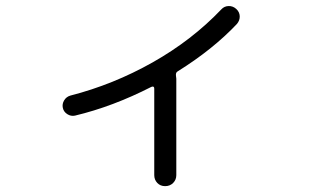

<svg xmlns="http://www.w3.org/2000/svg" viewBox="-20 -597 1040 646"><path d="M232.4 -208Q218.8 -205.1 206.5 -212.9Q194.3 -220.7 191.4 -233.9Q188.5 -247.1 195.8 -259.3Q203.1 -271.5 216.8 -275.4Q361.3 -312.5 493.7 -387.2Q626 -461.9 724.6 -565.4Q734.4 -576.2 749 -576.7Q763.7 -577.1 774.9 -566.9Q786.1 -556.6 786.6 -542.5Q787.1 -528.3 777.3 -516.6Q696.3 -430.7 577.1 -356.4Q570.3 -352.5 572.3 -339.8Q572.3 -338.9 572.8 -335.9Q573.2 -333 573.2 -332V-7.8Q573.2 7.8 562.5 18.6Q551.8 29.3 535.6 29.3Q519.5 29.3 509.3 18.6Q499 7.8 499 -7.8V-298.8Q499 -308.6 489.3 -304.7Q359.4 -238.3 232.4 -208Z"/></svg>

Font: Rounded-X Mgen+ 2m regular
Style: Regular
Weight: 400
Designer: [Source Han Sans]
Ryoko NISHIZUKA  (kana & ideographs); Paul D. Hunt (Latin, Greek & Cyrillic); Wenlong ZHANG  (bopomofo
Version: Version 1.059.20150602